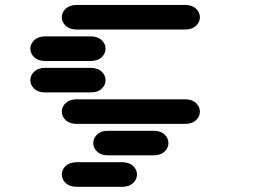

<svg xmlns="http://www.w3.org/2000/svg" viewBox="-20 -631 1040 763"><path d="M284.2 111.3H465.8Q493.2 111.3 508.8 96.7Q524.4 82 524.4 62.5Q524.4 43 508.8 28.3Q493.2 13.7 465.8 13.7H284.2Q256.8 13.7 241.2 28.3Q225.6 43 225.6 62.5Q225.6 82 241.2 96.7Q256.8 111.3 284.2 111.3ZM409.2 -13.7H590.8Q618.2 -13.7 633.8 -28.3Q649.4 -43 649.4 -62.5Q649.4 -82 633.8 -96.7Q618.2 -111.3 590.8 -111.3H409.2Q381.8 -111.3 366.2 -96.7Q350.6 -82 350.6 -62.5Q350.6 -43 366.2 -28.3Q381.8 -13.7 409.2 -13.7ZM284.2 -138.7H715.8Q743.2 -138.7 758.8 -153.3Q774.4 -168 774.4 -187.5Q774.4 -207 758.8 -221.7Q743.2 -236.3 715.8 -236.3H284.2Q256.8 -236.3 241.2 -221.7Q225.6 -207 225.6 -187.5Q225.6 -168 241.2 -153.3Q256.8 -138.7 284.2 -138.7ZM159.2 -263.7H340.8Q368.2 -263.7 383.8 -278.3Q399.4 -293 399.4 -312.5Q399.4 -332 383.8 -346.7Q368.2 -361.3 340.8 -361.3H159.2Q131.8 -361.3 116.2 -346.7Q100.6 -332 100.6 -312.5Q100.6 -293 116.2 -278.3Q131.8 -263.7 159.2 -263.7ZM159.2 -388.7H340.8Q368.2 -388.7 383.8 -403.3Q399.4 -418 399.4 -437.5Q399.4 -457 383.8 -471.7Q368.2 -486.3 340.8 -486.3H159.2Q131.8 -486.3 116.2 -471.7Q100.6 -457 100.6 -437.5Q100.6 -418 116.2 -403.3Q131.8 -388.7 159.2 -388.7ZM284.2 -513.7H715.8Q743.2 -513.7 758.8 -528.3Q774.4 -543 774.4 -562.5Q774.4 -582 758.8 -596.7Q743.2 -611.3 715.8 -611.3H284.2Q256.8 -611.3 241.2 -596.7Q225.6 -582 225.6 -562.5Q225.6 -543 241.2 -528.3Q256.8 -513.7 284.2 -513.7Z"/></svg>

Font: Sixtyfour
Style: Regular
Weight: 400
Designer: Jens Kutilek
Foundry: Jens Kutilek
Version: Version 2.001